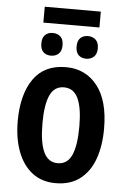

<svg xmlns="http://www.w3.org/2000/svg" viewBox="-58 -877 612 928"><g transform="rotate(5 248.5 -412.5)"><path d="M458 -273Q458 -190 435.5 -126.5Q413 -63 366 -26.5Q319 10 247 10Q180 10 133.5 -26Q87 -62 63 -126Q39 -190 39 -273Q39 -402 91.5 -477.5Q144 -553 249 -553Q344 -553 401 -481Q458 -409 458 -273ZM159 -272Q159 -181 180.5 -134Q202 -87 249 -87Q296 -87 317 -134Q338 -181 338 -273Q338 -363 316.5 -409Q295 -455 248 -455Q201 -455 180 -409Q159 -363 159 -272ZM393 -835V-758H121V-835ZM171 -712Q194 -712 208.5 -698.5Q223 -685 223 -657Q223 -629 208.5 -615.5Q194 -602 171 -602Q148 -602 134 -615.5Q120 -629 120 -657Q120 -685 134 -698.5Q148 -712 171 -712ZM342 -712Q364 -712 379 -698.5Q394 -685 394 -657Q394 -629 379 -615.5Q364 -602 342 -602Q319 -602 305 -615.5Q291 -629 291 -657Q291 -685 305 -698.5Q319 -712 342 -712Z"/></g></svg>

Font: Avrile Sans Condensed SemiBold
Style: Regular
Weight: 600
Width: 3
Designer: Monotype Design Team
Foundry: Monotype Imaging Inc.
Version: Version 2.001;September 10, 2019;FontCreator 11.5.0.2425 64-